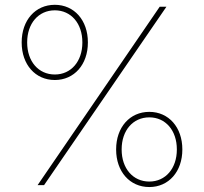

<svg xmlns="http://www.w3.org/2000/svg" viewBox="-20 -755 832 783"><path d="M203.6 -428.7C282.7 -428.7 338.4 -491.7 338.4 -581.5V-582.5C338.4 -672.4 282.7 -735.4 203.6 -735.4C124 -735.4 68.4 -672.4 68.4 -582.5V-581.5C68.4 -491.7 124 -428.7 203.6 -428.7ZM203.6 -451.2C136.7 -451.2 90.8 -504.9 90.8 -581.5V-582.5C90.8 -659.2 136.7 -712.9 203.6 -712.9C270 -712.9 315.9 -659.2 315.9 -582.5V-581.5C315.9 -504.9 270 -451.2 203.6 -451.2ZM133.3 0H159.7L658.7 -727.5H631.3ZM588.9 7.8C668 7.8 723.6 -55.2 723.6 -145V-146C723.6 -235.8 668 -298.8 588.9 -298.8C509.3 -298.8 453.6 -235.8 453.6 -146V-145C453.6 -55.2 509.3 7.8 588.9 7.8ZM588.9 -14.6C522 -14.6 476.1 -68.4 476.1 -145V-146C476.1 -222.7 522 -276.4 588.9 -276.4C655.3 -276.4 701.2 -222.7 701.2 -146V-145C701.2 -68.4 655.3 -14.6 588.9 -14.6Z"/></svg>

Font: Raveo Display Display Thin
Style: Regular
Weight: 100
Designer: Jakub Foglar, Rasmus Andersson (Inter)
Foundry: Jakubfoglar.com
Version: Version 1.100;Glyphs 3.2.3 (3260)